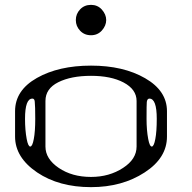

<svg xmlns="http://www.w3.org/2000/svg" viewBox="-20 -770 790 790"><path d="M398.4 -643.6Q380.9 -625 354.5 -625Q327.1 -625 309.6 -643.6Q292 -662.1 292 -687.5Q292 -712.9 309.6 -731.4Q327.1 -750 354.5 -750Q380.9 -750 398.4 -731.4Q417 -710.9 417 -687.5Q417 -664.1 398.4 -643.6ZM625 -281.2Q625 -364.3 594.7 -364.3Q585.9 -364.3 584 -350.6Q583 -341.8 583 -281.2Q583 -234.4 589.8 -198.2Q595.7 -167 604.5 -167Q613.3 -167 619.1 -198.2Q625 -228.5 625 -281.2ZM123 -351.6Q122.1 -364.3 113.3 -364.3Q83 -364.3 83 -281.2Q83 -234.4 89.8 -198.2Q95.7 -167 104.5 -167Q113.3 -167 119.1 -198.2Q125 -228.5 125 -281.2Q125 -334 123 -351.6ZM542 -167V-354.5Q542 -402.3 488.3 -430.7Q436.5 -458 354.5 -458Q272.5 -458 219.7 -431.6Q167 -405.3 167 -354.5V-167Q167 -116.2 221.7 -79.1Q276.4 -42 354.5 -42Q429.7 -42 486.3 -79.1Q542 -115.2 542 -167ZM667 -208Q667 -120.1 575.2 -60.5Q482.4 0 354.5 0Q222.7 0 132.8 -60.5Q42 -122.1 42 -208V-312.5Q42 -398.4 131.8 -449.2Q221.7 -500 354.5 -500Q487.3 -500 577.1 -448.2Q667 -396.5 667 -312.5Z"/></svg>

Font: okolaksMetalik
Style: bold
Weight: 700
Width: 7
Version: Version 0.6